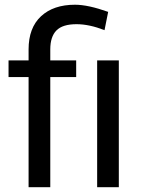

<svg xmlns="http://www.w3.org/2000/svg" viewBox="-20 -780 594 800"><path d="M297.4 -459H189.5V0H99.1V-459H15.6V-528.3H99.1V-574.2Q99.1 -664.1 150.9 -712.2Q202.6 -760.3 292.5 -760.3Q347.2 -760.3 430.7 -730.5L415.5 -654.3Q352.1 -679.2 298.8 -679.2Q240.7 -679.2 215.1 -653.1Q189.5 -627 189.5 -574.2V-528.3H297.4ZM475.1 -528.3V0H384.8V-528.3Z"/></svg>

Font: Roboto21382017
Style: Regular
Weight: 400
Designer: Christian Robertson
Foundry: Google
Version: Version 2.138; 2017